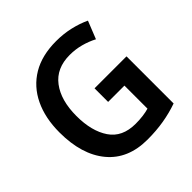

<svg xmlns="http://www.w3.org/2000/svg" viewBox="-190 -882 1049 1049"><g transform="rotate(-45 335.0 -357.0)"><path d="M359 -393H606V-29Q552 -10 493 0Q434 10 366 10Q216 10 134.5 -88Q53 -186 53 -358Q53 -469 92.5 -551.5Q132 -634 207.5 -679Q283 -724 393 -724Q450 -724 501.5 -712Q553 -700 595 -680L554 -577Q518 -596 477 -607Q436 -618 392 -618Q289 -618 235.5 -547.5Q182 -477 182 -356Q182 -239 230 -168Q278 -97 381 -97Q412 -97 438.5 -100.5Q465 -104 485 -110V-288H359Z"/></g></svg>

Font: Noto Sans Khmer UI SemiCondensed SemiBold
Style: Regular
Weight: 600
Width: 4
Designer: Danh Hong and the Monotype Design Team
Foundry: Monotype Imaging Inc.
Version: Version 2.002; ttfautohint (v1.8.4.7-5d5b)